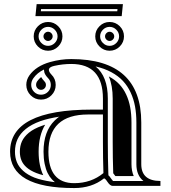

<svg xmlns="http://www.w3.org/2000/svg" viewBox="-20 -909 834 939"><path d="M483.4 -349.1H411.1Q216.8 -349.1 216.8 -167Q216.8 -13.2 342.8 -13.2Q426 -13.2 485.8 -62.5Q483.4 -135.3 483.4 -215.1ZM108.6 -493.9Q108.6 -519 123.8 -540.5Q156.5 -586.2 224.6 -605.5Q276.6 -620.1 328.6 -620.1Q670.9 -620.1 670.9 -309.6V-106Q670.9 -23.9 764.6 -23.9V0H530.3Q518.6 0 505.6 -19.5Q492.7 -39.1 488 -36.1Q429 10.7 342.8 10.7Q29.3 10.7 29.3 -167Q29.3 -373 430.7 -373H483.4V-426.8Q483.4 -596.2 328.6 -596.2Q287.1 -596.2 245.6 -586.9Q219 -581.1 219 -567.1Q219 -557.6 231.4 -544.4Q252.4 -523.9 252.4 -493.7Q252.4 -463.9 231.4 -442.9Q210.4 -421.9 180.7 -421.9Q150.9 -421.9 129.9 -442.9Q108.9 -463.9 108.6 -493.9ZM132.6 -493.9Q132.6 -473.9 146.7 -459.7Q160.6 -445.8 180.5 -445.8Q200.4 -445.8 214.5 -459.8Q228.5 -473.9 228.5 -493.7Q228.5 -513.9 214.4 -527.6Q201.4 -541.3 197.3 -553.7Q197 -554.7 196.7 -556.6Q196.3 -558.6 195.9 -561.8Q195.6 -564.9 195.1 -567.1V-569.1Q161.9 -553 143.3 -526.6Q132.6 -511.5 132.6 -493.9ZM248.3 -18.1Q241.2 -23.9 234.4 -31.2Q221.7 -44.9 212.8 -63Q203.9 -81.1 198.4 -107.8Q192.9 -134.5 192.9 -167Q192.9 -266.6 247.6 -319.8Q266.1 -337.6 271.5 -338.6Q215.8 -330.1 177.2 -316.4Q133.8 -300.8 106 -278.1Q78.1 -255.4 65.7 -228Q53.2 -200.7 53.2 -167Q53.2 -138.7 62.7 -115.5Q72.3 -92.3 93.8 -73Q115.2 -53.7 148.4 -40.5Q181.6 -27.8 230.7 -20.5ZM515.1 -46.9Q519 -42.5 525.6 -32.7Q530 -26.1 532.7 -23.9H681.4Q647 -51.5 647 -106V-309.6Q647 -352.3 640.4 -388.4Q633.8 -424.6 618.9 -456.7Q604 -488.8 581.1 -513.3Q558.1 -537.8 524.4 -556Q490.7 -574.2 447.3 -584.2Q507.3 -535.6 507.3 -426.8V-215.1Q507.3 -136 509.8 -63.2L510.3 -51.5ZM156.5 -494.1Q156.5 -504.2 162.8 -512.7Q170.4 -523.4 181.2 -532.2Q187.5 -521.5 197.3 -511Q204.6 -503.9 204.6 -493.7Q204.6 -483.6 197.6 -476.7Q190.7 -469.7 180.7 -469.7Q170.7 -469.7 163.8 -476.8Q156.5 -483.9 156.5 -494.1ZM200.9 -299.1Q168.9 -245.8 168.9 -167Q168.9 -132.1 175 -103Q181.2 -73.2 191.4 -52.5V-52.2Q172.4 -56.9 157.2 -63Q127.9 -74.5 109.6 -90.8Q92.3 -106.4 85 -124.5Q77.1 -143.3 77.1 -167Q77.1 -195.6 87.4 -218Q97.7 -240.2 121.1 -259.8Q145.8 -280 185.5 -293.9Q192.9 -296.6 200.9 -299.1ZM544.2 -47.9Q537.8 -56.9 533.7 -61.8V-64.2Q531.2 -136.5 531.2 -215.1V-426.8Q531.2 -490 512.2 -535.4L512.9 -534.9Q543.2 -518.6 563.6 -496.8Q584 -475.1 597.2 -446.5Q610.8 -417.2 616.7 -384.3Q623 -350.3 623 -309.6V-106Q623 -73.2 634 -47.9ZM483.5 -763.8Q469.7 -750 469.7 -731.2Q469.7 -712.4 483.5 -698.6Q497.3 -684.8 516.1 -684.8Q534.9 -684.8 548.7 -698.6Q562.5 -712.4 562.5 -731.2Q562.5 -750 548.7 -763.8Q534.9 -777.6 516.1 -777.6Q497.3 -777.6 483.5 -763.8ZM182.5 -763.8Q168.7 -750 168.7 -731.2Q168.7 -712.4 182.5 -698.6Q196.3 -684.8 215.1 -684.8Q233.9 -684.8 247.7 -698.6Q261.5 -712.4 261.5 -731.2Q261.5 -750 247.7 -763.8Q233.9 -777.6 215.1 -777.6Q196.3 -777.6 182.5 -763.8ZM500.4 -715.5Q493.7 -722.2 493.7 -731.2Q493.7 -740.2 500.4 -746.9Q507.1 -753.7 516.1 -753.7Q525.1 -753.7 531.9 -746.9Q538.6 -740.2 538.6 -731.2Q538.6 -722.2 531.9 -715.5Q525.1 -708.7 516.1 -708.7Q507.1 -708.7 500.4 -715.5ZM445.8 -731.2Q445.8 -760 466.6 -780.8Q487.3 -801.5 516.1 -801.5Q544.9 -801.5 565.7 -780.8Q586.4 -760 586.4 -731.2Q586.4 -702.4 565.7 -681.6Q544.9 -660.9 516.1 -660.9Q487.3 -660.9 466.6 -681.6Q445.8 -702.4 445.8 -731.2ZM199.3 -715.5Q192.6 -722.2 192.6 -731.2Q192.6 -740.2 199.3 -746.9Q206.1 -753.7 215.1 -753.7Q224.1 -753.7 230.8 -746.9Q237.5 -740.2 237.5 -731.2Q237.5 -722.2 230.8 -715.5Q224.1 -708.7 215.1 -708.7Q206.1 -708.7 199.3 -715.5ZM144.8 -731.2Q144.8 -760 165.5 -780.8Q186.3 -801.5 215.1 -801.5Q243.9 -801.5 264.6 -780.8Q285.4 -760 285.4 -731.2Q285.4 -702.4 264.6 -681.6Q243.9 -660.9 215.1 -660.9Q186.3 -660.9 165.5 -681.6Q144.8 -702.4 144.8 -731.2ZM553.5 -854 554.7 -864.7H180.9L179.7 -854ZM575.2 -830.1H153.3L159.2 -888.7H581.1Z"/></svg>

Font: itsadzokeS01
Style: Regular
Weight: 600
Width: 6
Version: Version 0.46